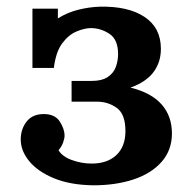

<svg xmlns="http://www.w3.org/2000/svg" viewBox="-20 -537 566 574"><path d="M259 17Q190 16 141.5 -4Q93 -24 67.5 -55Q42 -86 42 -120Q42 -151 59.5 -173.5Q77 -196 111 -196Q144 -196 158.5 -174Q173 -152 173 -131Q173 -123 168.5 -110.5Q164 -98 155 -88Q166 -69 195 -58.5Q224 -48 254 -48Q301 -48 328 -73.5Q355 -99 355 -145Q355 -196 329 -214.5Q303 -233 271 -233H194V-295H252Q285 -295 302.5 -307Q320 -319 326.5 -337.5Q333 -356 333 -375Q333 -419 307 -436Q281 -453 252 -453Q233 -453 209 -443Q185 -433 166 -407.5Q147 -382 141 -334H77V-511H153V-482Q182 -500 214.5 -508Q247 -516 278 -517Q363 -519 412 -486.5Q461 -454 461 -391Q461 -351 439 -321.5Q417 -292 370 -275Q432 -260 463 -225Q494 -190 494 -138Q494 -88 463 -53Q432 -18 379 -0.5Q326 17 259 17Z"/></svg>

Font: Lora
Style: Weight 700
Weight: 700
Designer: Olga Karpushina, Alexei Vanyashin (Cyrillic)
Foundry: Cyreal
Version: Version 3.001